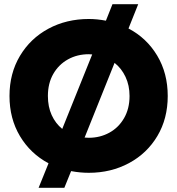

<svg xmlns="http://www.w3.org/2000/svg" viewBox="-20 -804 840 910"><path d="M210 -30Q124 -76 74.5 -159Q25 -242 25 -349Q25 -456 74.5 -539Q124 -622 209.5 -668Q295 -714 401 -714Q440 -714 482 -706L513 -784H635L589 -669Q675 -624 725 -540.5Q775 -457 775 -349Q775 -242 726 -159.5Q677 -77 591.5 -31Q506 15 401 15Q360 15 317 7L285 86H163ZM417 -546Q412 -547 401 -547Q346 -547 302 -522.5Q258 -498 232.5 -453.5Q207 -409 207 -349Q207 -298 225 -258.5Q243 -219 275 -193ZM594 -349Q594 -399 575 -439.5Q556 -480 523 -506L381 -152Q387 -151 401 -151Q454 -151 498 -175Q542 -199 568 -244Q594 -289 594 -349Z"/></svg>

Font: Prompt
Style: Bold
Weight: 700
Designer: Katatrad Team
Foundry: CadsonDemak
Version: Version 1.000